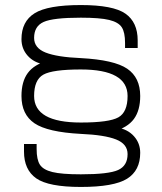

<svg xmlns="http://www.w3.org/2000/svg" viewBox="-20 -730 640 760"><path d="M485 -350Q485 -286 448.5 -265.5Q412 -245 300 -245Q115 -245 115 -350Q115 -414 151.5 -434.5Q188 -455 300 -455Q485 -455 485 -350ZM65 -350Q65 -277 116.5 -242Q168 -207 300 -200Q394 -196 439.5 -178Q485 -160 485 -120Q485 -74 447.5 -57Q410 -40 300 -40Q224 -40 187.5 -49Q151 -58 138 -78Q125 -98 125 -140V-160H75V-130Q75 -58 123.5 -24Q172 10 300 10Q431 10 483 -22.5Q535 -55 535 -125Q535 -163 510.5 -190.5Q486 -218 445 -225L430 -210Q485 -225 510 -259Q535 -293 535 -350Q535 -423 483.5 -458Q432 -493 300 -500Q206 -504 160.5 -522Q115 -540 115 -580Q115 -626 152.5 -643Q190 -660 300 -660Q376 -660 412.5 -651Q449 -642 462 -622Q475 -602 475 -560V-540H525V-570Q525 -642 476.5 -676Q428 -710 300 -710Q169 -710 117 -677.5Q65 -645 65 -575Q65 -537 89.5 -509.5Q114 -482 155 -475L170 -490Q115 -475 90 -441Q65 -407 65 -350Z"/></svg>

Font: Millimetre
Style: Light
Weight: 200
Designer: Jérémy Landes
Version: Version 1.0